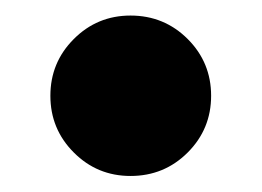

<svg xmlns="http://www.w3.org/2000/svg" viewBox="-20 -212 330 242"><path d="M144.5 9.8Q102.5 9.8 73 -19.8Q43.5 -49.3 43.5 -91.3Q43.5 -133.3 73 -162.8Q102.5 -192.4 144.5 -192.4Q187 -192.4 216.6 -162.8Q246.1 -133.3 246.1 -91.3Q246.1 -49.3 216.6 -19.8Q187 9.8 144.5 9.8Z"/></svg>

Font: Inter 28pt Black
Style: Regular
Weight: 900
Designer: Rasmus Andersson
Foundry: rsms
Version: Version 4.001;git-66647c0bb